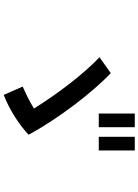

<svg xmlns="http://www.w3.org/2000/svg" viewBox="125 -930 750 1040"><g transform="rotate(90 500.0 -410.0)"><path d="M376 -635 290 -574C378 -491 484 -353 568 -219C528 -194 485 -174 449 -158L494 -55C573 -86 651 -135 710 -190C623 -350 482 -535 376 -635ZM595 -570H669V-765H595ZM721 -570H795V-765H721Z"/></g></svg>

Font: KT Kiyosuna Sans Bold
Style: Regular
Weight: 700
Designer: [Zen Kaku Gothic] Yoshimichi Ohira
Version: Version 1.010;Glyphs 3.1.2 (3151)